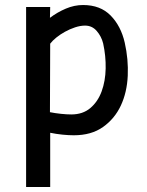

<svg xmlns="http://www.w3.org/2000/svg" viewBox="-20 -527 584 765"><path d="M84 -499H180L179 -456Q208 -478 242 -492.5Q276 -507 311 -507Q380 -507 421 -465Q462 -423 477 -357Q492 -291 489 -225Q486 -159 461.5 -106.5Q437 -54 390.5 -21Q344 12 274 12Q254 12 229 9.5Q204 7 180 2V218H84ZM319 -425Q300 -425 279 -418Q258 -411 239 -400.5Q220 -390 204.5 -377.5Q189 -365 180 -353L179 -80Q199 -76 222.5 -73.5Q246 -71 264 -71Q310 -71 340 -96.5Q370 -122 385 -163Q400 -204 401 -254Q402 -304 391 -354Q384 -382 365.5 -403.5Q347 -425 319 -425Z"/></svg>

Font: Panefresco 600wt
Style: Regular
Weight: 600
Designer: Campivisivi
Foundry: Campivisivi & Chank Co
Version: Version 1.001